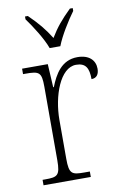

<svg xmlns="http://www.w3.org/2000/svg" viewBox="-87 -817 560 868"><g transform="rotate(-10 193.5 -383.0)"><path d="M176 -606H225C242 -651 282 -715 310 -753V-766H297C254 -724 228 -693 201 -648C173 -693 147 -724 104 -766H91V-753C119 -715 160 -651 176 -606ZM41 0H258V-25H232C176 -25 163 -30 163 -100V-278C163 -388 207 -511 280 -511C324 -511 338 -486 338 -435C363 -435 373 -453 373 -477C373 -516 345 -544 292 -544C219 -544 186 -485 164 -429H161L155 -536H37V-511H47C111 -511 122 -506 122 -438V-101C122 -30 109 -25 53 -25H41Z"/></g></svg>

Font: Noto Serif Devanagari SemiCondensed ExtraLight
Style: Regular
Weight: 200
Width: 4
Designer: Universal Thirst, Indian Type Foundry and the Monotype Design Team
Foundry: Monotype Imaging Inc.
Version: Version 2.004